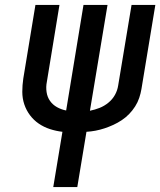

<svg xmlns="http://www.w3.org/2000/svg" viewBox="-20 -755 647 775"><path d="M195 0 232 -223Q206 -226 181.5 -234Q157 -242 136.5 -256Q116 -270 101 -290Q86 -310 78 -334Q70 -358 70 -384.5Q70 -411 74 -438L123 -735H220L169 -424Q165 -404 168 -383.5Q171 -363 182 -347.5Q193 -332 210 -322.5Q227 -313 247 -309L317 -735H414L343 -308Q363 -312 382 -319.5Q401 -327 417.5 -340.5Q434 -354 444 -372Q454 -390 457 -410L511 -735H607L551 -396Q548 -378 542 -360Q536 -342 525.5 -325.5Q515 -309 501.5 -295Q488 -281 471.5 -270Q455 -259 437.5 -251Q420 -243 402 -237Q384 -231 365.5 -227.5Q347 -224 329 -223L292 0Z"/></svg>

Font: Iosevka Curly Medium Extended
Style: Italic
Weight: 500
Width: 7
Italic angle: -9°
Monospace: yes
Designer: Belleve Invis
Foundry: Belleve Invis
Version: Version 11.1.0; ttfautohint (v1.8.3)